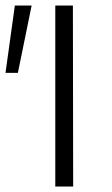

<svg xmlns="http://www.w3.org/2000/svg" viewBox="-28 -678 406 698"><path d="M-8 -413 26 -658H87L37 -413ZM173 -658H237L238 0H173Z"/></svg>

Font: Ysabeau SC Semilight
Style: Regular
Weight: 300
Designer: Christian Thalmann (Catharsis Fonts)
Version: Version 0.003